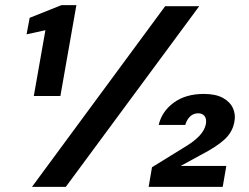

<svg xmlns="http://www.w3.org/2000/svg" viewBox="-20 -724 964 744"><path d="M111 -352 156 -607 83 -591 95 -655 218 -704H276L214 -352ZM104 0 620 -700H752L235 0ZM556 0 569 -76 702 -158Q733 -177 753 -198Q773 -219 778 -244Q781 -264 772.5 -274.5Q764 -285 748 -285Q730 -285 717 -273Q704 -261 698 -240H595Q607 -292 653 -326Q699 -360 770 -360Q816 -360 844 -344.5Q872 -329 883 -304Q894 -279 888 -251Q881 -212 850 -183.5Q819 -155 757 -123L680 -81H857L843 0Z"/></svg>

Font: DM Sans 16pt
Style: Bold Italic
Weight: 700
Italic angle: -10°
Version: Version 4.004;gftools[0.9.30]